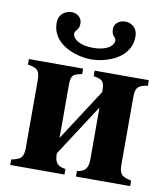

<svg xmlns="http://www.w3.org/2000/svg" viewBox="-79 -757 714 823"><g transform="rotate(10 278.0 -345.5)"><path d="M111 -634C111 -542 216 -506 283 -506C352 -506 454 -542 454 -634C454 -678 422 -691 400 -691C377 -691 353 -676 353 -651C353 -618 372 -619 372 -603C372 -581 345 -556 283 -556C221 -556 193 -581 193 -603C193 -619 212 -617 212 -650C212 -675 190 -691 168 -691C146 -691 111 -678 111 -634ZM355 -84C355 -47 344 -29 307 -24V0H543V-24C498 -33 490 -45 490 -87V-376C490 -419 499 -430 543 -437V-461H307V-437C351 -430 355 -419 355 -376L209 -151V-376C209 -419 213 -430 257 -437V-461H21V-437C65 -430 74 -419 74 -376V-87C74 -45 66 -33 21 -24V0H257V-24C220 -29 209 -45 209 -84L355 -309Z"/></g></svg>

Font: XITS
Style: Bold
Weight: 700
Designer: MicroPress Inc., with final additions and corrections provided by Coen Hoffman, Elsevier (retired)
Version: Version 1.107